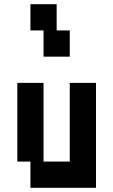

<svg xmlns="http://www.w3.org/2000/svg" viewBox="-20 -1020 540 915"><path d="M62.5 -625H187.5V-250H312.5V-625H437.5V-125H125V-250H62.5ZM125 -1000H250V-875H312.5V-750H187.5V-875H125Z"/></svg>

Font: Amiga Topaz Unicode Rus
Style: Regular
Weight: 400
Designer: dMG of Trueschool and Divine Stylers
Foundry: dMG of Trueschool and Divine Stylers
Version: Version 1.1